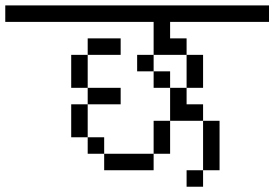

<svg xmlns="http://www.w3.org/2000/svg" viewBox="-20 -708 1040 728"><path d="M1000 -625H625V-562.5H687.5V-500H562.5V-625H0V-687.5H1000ZM250 -312.5H312.5V-187.5H250ZM250 -500H312.5V-375H250ZM312.5 -187.5H375V-125H312.5ZM312.5 -375H437.5V-312.5H312.5ZM312.5 -562.5H437.5V-500H312.5ZM375 -125H562.5V-62.5H375ZM500 -500H562.5V-437.5H500ZM562.5 -250H625V-125H562.5ZM562.5 -437.5H625V-375H562.5ZM625 -375H687.5V-312.5H750V-250H625ZM687.5 -62.5H750V0H687.5ZM687.5 -500H750V-375H687.5ZM750 -250H812.5V-62.5H750Z"/></svg>

Font: 寒蝉点阵体 16px
Style: Regular
Weight: 400
Designer: Designed by Warren2060
Foundry: ChillType
Version: Version 1.000